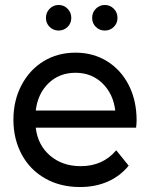

<svg xmlns="http://www.w3.org/2000/svg" viewBox="-20 -747 668 773"><path d="M528 -233C529.3 -245 530 -254.7 530 -262C530 -315.3 519.5 -362.7 498.5 -404C477.5 -445.3 448.3 -477.5 411 -500.5C373.7 -523.5 331.3 -535 284 -535C236 -535 193.2 -523.5 155.5 -500.5C117.8 -477.5 88.2 -445.3 66.5 -404C44.8 -362.7 34 -316.3 34 -265C34 -213 45.2 -166.3 67.5 -125C89.8 -83.7 121.3 -51.5 162 -28.5C202.7 -5.5 249.3 6 302 6C343.3 6 380.7 -1.3 414 -16C447.3 -30.7 475.3 -52 498 -80L448 -142C412 -99.3 364.3 -78 305 -78C255.7 -78 214.5 -92.2 181.5 -120.5C148.5 -148.8 129.3 -186.3 124 -233ZM175.5 -412C204.5 -440 240.7 -454 284 -454C327.3 -454 363.5 -439.8 392.5 -411.5C421.5 -383.2 438.7 -346.7 444 -302H124C129.3 -347.3 146.5 -384 175.5 -412ZM180 -638.5C190 -628.8 202 -624 216 -624C230 -624 242 -628.8 252 -638.5C262 -648.2 267 -660.3 267 -675C267 -689.7 262 -702 252 -712C242 -722 230 -727 216 -727C202 -727 190 -722 180 -712C170 -702 165 -689.7 165 -675C165 -660.3 170 -648.2 180 -638.5ZM366 -638.5C376 -628.8 388 -624 402 -624C416 -624 428 -628.8 438 -638.5C448 -648.2 453 -660.3 453 -675C453 -689.7 448 -702 438 -712C428 -722 416 -727 402 -727C388 -727 376 -722 366 -712C356 -702 351 -689.7 351 -675C351 -660.3 356 -648.2 366 -638.5Z"/></svg>

Font: Rookery
Style: Regular
Weight: 400
Designer: Ryan Kimball / Julieta Ulanovsky
Foundry: Motorola Mobility LLC.
Version: Version 1.0